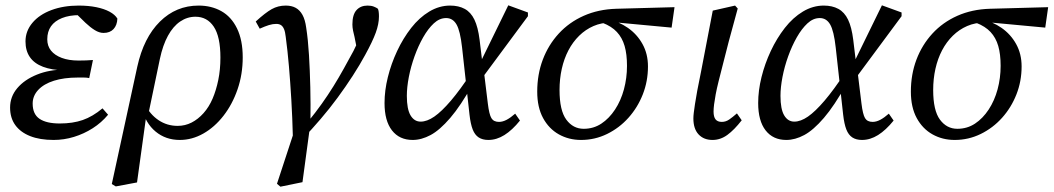

<svg xmlns="http://www.w3.org/2000/svg" viewBox="-20 -514 3969 723"><path d="M182 13Q130 13 93.5 -1.5Q57 -16 37.5 -43Q18 -70 18 -109Q18 -150 45 -182Q72 -214 119 -233Q166 -252 224 -252L223 -249Q175 -250 142 -262.5Q109 -275 92.5 -299Q76 -323 76 -358Q76 -397 102 -428Q128 -459 173.5 -476Q219 -493 276 -493Q313 -493 342.5 -487Q372 -481 392.5 -470Q413 -459 422 -444Q421 -419 407.5 -404.5Q394 -390 370 -390Q354 -390 337 -400.5Q320 -411 302 -428L262 -467H335L340 -450Q323 -454 309 -455.5Q295 -457 279 -457Q241 -457 213.5 -446Q186 -435 172 -415Q158 -395 158 -366Q158 -341 172 -323.5Q186 -306 212.5 -296Q239 -286 276 -286Q295 -286 303.5 -286.5Q312 -287 330 -288L316 -220Q307 -222 296 -222Q285 -222 273 -222Q221 -222 183 -210Q145 -198 124 -175.5Q103 -153 103 -124Q103 -84 129 -66.5Q155 -49 205 -49Q254 -49 291.5 -62Q329 -75 366 -106L387 -82Q362 -52 329 -31Q296 -10 258.5 1.5Q221 13 182 13Z M416 188 401 179 497 -263Q521 -372 582 -432.5Q643 -493 728 -493Q776 -493 813.5 -472Q851 -451 872.5 -407Q894 -363 894 -298Q894 -234 874.5 -177.5Q855 -121 821.5 -78Q788 -35 745.5 -11Q703 13 657 13Q604 13 566 -18.5Q528 -50 514 -106L525 -122Q545 -83 577 -61.5Q609 -40 649 -40Q677 -40 701.5 -52.5Q726 -65 746.5 -88Q767 -111 780.5 -142.5Q794 -174 802 -213Q810 -252 810 -297Q810 -376 785 -413.5Q760 -451 716 -451Q685 -451 658.5 -433Q632 -415 612.5 -379.5Q593 -344 582 -292L538 -81L531 -80L496 173Z M1036 189 1023 178 1087 -17 1146 -28 1119 172ZM1083 7Q1081 -72 1077 -139Q1073 -206 1068 -264.5Q1063 -323 1056 -375Q1054 -394 1049.5 -404.5Q1045 -415 1038 -419.5Q1031 -424 1020 -424Q1007 -424 992.5 -419.5Q978 -415 958 -406L943 -433Q979 -466 1003 -479.5Q1027 -493 1056 -493Q1078 -493 1093.5 -484.5Q1109 -476 1119 -458Q1129 -440 1133 -410Q1140 -365 1143.5 -307Q1147 -249 1148.5 -185Q1150 -121 1149 -57H1141Q1168 -90 1191.5 -123Q1215 -156 1235.5 -189Q1256 -222 1274.5 -255.5Q1293 -289 1311 -322Q1319 -338 1324.5 -350Q1330 -362 1334 -374L1327 -314L1315 -375Q1312 -386 1309.5 -398.5Q1307 -411 1307 -422Q1307 -459 1322.5 -476Q1338 -493 1364 -493Q1378 -493 1388 -489Q1398 -485 1403 -481Q1405 -477 1406 -469.5Q1407 -462 1407 -452Q1407 -424 1395 -391Q1383 -358 1355 -307Q1335 -270 1308.5 -229Q1282 -188 1251.5 -146.5Q1221 -105 1187.5 -66Q1154 -27 1121 8Z M1534 13Q1484 13 1456 -23Q1428 -59 1428 -126Q1428 -173 1440.5 -223.5Q1453 -274 1475.5 -322Q1498 -370 1528.5 -409Q1559 -448 1596.5 -470.5Q1634 -493 1675 -493Q1707 -493 1730 -480.5Q1753 -468 1766.5 -440Q1780 -412 1786 -364L1797 -273L1801 -255L1817 -124Q1822 -83 1830.5 -69Q1839 -55 1859 -55Q1873 -55 1888 -63Q1903 -71 1920 -86L1938 -60Q1909 -24 1879.5 -5.5Q1850 13 1819 13Q1797 13 1782.5 3.5Q1768 -6 1760 -26.5Q1752 -47 1748 -82L1720 -335Q1713 -398 1699 -422Q1685 -446 1660 -446Q1635 -446 1613.5 -426Q1592 -406 1573.5 -373.5Q1555 -341 1541 -302Q1527 -263 1519.5 -224Q1512 -185 1512 -153Q1512 -103 1526 -79.5Q1540 -56 1564 -56Q1588 -56 1615.5 -75Q1643 -94 1678 -135Q1713 -176 1755 -240L1770 -195H1759Q1715 -116 1675.5 -70Q1636 -24 1601.5 -5.5Q1567 13 1534 13ZM1791 -214 1785 -271 1894 -494 1968 -467V-453Z M2168 13Q2122 13 2084.5 -8Q2047 -29 2025 -69.5Q2003 -110 2003 -169Q2003 -234 2024 -289.5Q2045 -345 2084 -387.5Q2123 -430 2178 -454.5Q2233 -479 2301 -481L2520 -487L2509 -410L2295 -430L2281 -429Q2245 -429 2215 -416Q2185 -403 2161 -379.5Q2137 -356 2120.5 -324.5Q2104 -293 2095.5 -255Q2087 -217 2087 -175Q2087 -98 2112.5 -63.5Q2138 -29 2178 -29Q2215 -29 2244.5 -48.5Q2274 -68 2296 -101.5Q2318 -135 2329.5 -177.5Q2341 -220 2341 -266Q2341 -310 2332 -341Q2323 -372 2303 -393.5Q2283 -415 2249 -428L2268 -442Q2310 -433 2344.5 -409Q2379 -385 2399.5 -348Q2420 -311 2420 -264Q2420 -208 2400.5 -158.5Q2381 -109 2346.5 -70.5Q2312 -32 2266 -9.5Q2220 13 2168 13Z M2663 13Q2630 13 2610.5 -8Q2591 -29 2591 -68Q2591 -77 2592.5 -89.5Q2594 -102 2597 -122Q2600 -142 2605.5 -172Q2611 -202 2620 -245L2664 -474L2748 -493L2758 -482L2724 -357Q2712 -310 2702.5 -273Q2693 -236 2686 -208Q2679 -180 2675 -158.5Q2671 -137 2669 -121Q2667 -105 2667 -94Q2667 -74 2674.5 -64.5Q2682 -55 2698 -55Q2713 -55 2726 -64Q2739 -73 2755 -87L2773 -61Q2745 -25 2719 -6Q2693 13 2663 13Z M2941 13Q2891 13 2863 -23Q2835 -59 2835 -126Q2835 -173 2847.5 -223.5Q2860 -274 2882.5 -322Q2905 -370 2935.5 -409Q2966 -448 3003.5 -470.5Q3041 -493 3082 -493Q3114 -493 3137 -480.5Q3160 -468 3173.5 -440Q3187 -412 3193 -364L3204 -273L3208 -255L3224 -124Q3229 -83 3237.5 -69Q3246 -55 3266 -55Q3280 -55 3295 -63Q3310 -71 3327 -86L3345 -60Q3316 -24 3286.5 -5.5Q3257 13 3226 13Q3204 13 3189.5 3.5Q3175 -6 3167 -26.5Q3159 -47 3155 -82L3127 -335Q3120 -398 3106 -422Q3092 -446 3067 -446Q3042 -446 3020.5 -426Q2999 -406 2980.5 -373.5Q2962 -341 2948 -302Q2934 -263 2926.5 -224Q2919 -185 2919 -153Q2919 -103 2933 -79.5Q2947 -56 2971 -56Q2995 -56 3022.5 -75Q3050 -94 3085 -135Q3120 -176 3162 -240L3177 -195H3166Q3122 -116 3082.5 -70Q3043 -24 3008.5 -5.5Q2974 13 2941 13ZM3198 -214 3192 -271 3301 -494 3375 -467V-453Z M3575 13Q3529 13 3491.5 -8Q3454 -29 3432 -69.5Q3410 -110 3410 -169Q3410 -234 3431 -289.5Q3452 -345 3491 -387.5Q3530 -430 3585 -454.5Q3640 -479 3708 -481L3927 -487L3916 -410L3702 -430L3688 -429Q3652 -429 3622 -416Q3592 -403 3568 -379.5Q3544 -356 3527.5 -324.5Q3511 -293 3502.5 -255Q3494 -217 3494 -175Q3494 -98 3519.5 -63.5Q3545 -29 3585 -29Q3622 -29 3651.5 -48.5Q3681 -68 3703 -101.5Q3725 -135 3736.5 -177.5Q3748 -220 3748 -266Q3748 -310 3739 -341Q3730 -372 3710 -393.5Q3690 -415 3656 -428L3675 -442Q3717 -433 3751.5 -409Q3786 -385 3806.5 -348Q3827 -311 3827 -264Q3827 -208 3807.5 -158.5Q3788 -109 3753.5 -70.5Q3719 -32 3673 -9.5Q3627 13 3575 13Z"/></svg>

Font: Source Serif 4 18pt
Style: Italic
Weight: 400
Italic angle: -12°
Designer: Frank Grießhammer
Foundry: Adobe Systems Incorporated
Version: Version 4.004;hotconv 1.0.116;makeotfexe 2.5.65601